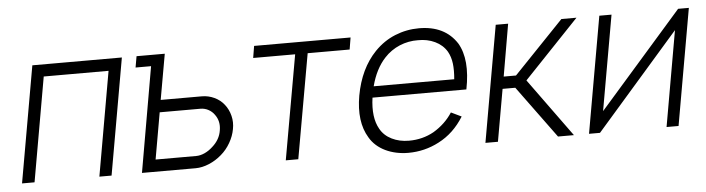

<svg xmlns="http://www.w3.org/2000/svg" viewBox="-41 -743 3403 925"><g transform="rotate(-5 1660.5 -281.0)"><path d="M467.5 0H408.5L497 -504H183.5L95 0H34.5L133.5 -562.5H566.5Z M1069.5 -172Q1063.5 -138.5 1045.2 -106.8Q1027 -75 1000 -52Q972.5 -28 939 -14Q905.5 0 874 0H614.5L703 -508.5H628L637.5 -562.5H774L735 -342.5H934Q965.5 -342.5 994.2 -329Q1023 -315.5 1041.5 -291.5Q1060.5 -267.5 1068.2 -236.2Q1076 -205 1069.5 -172ZM1006 -172Q1013.5 -215.5 989.5 -248Q978 -264.5 960.2 -274Q942.5 -283.5 921.5 -283.5H725L685.5 -58.5H882Q902 -58.5 923.2 -68.2Q944.5 -78 962.5 -95Q999.5 -127.5 1006 -172Z M1663 -505H1460L1370.5 0H1310L1399.5 -505H1196.5L1206 -562.5H1672.5Z M1771.5 -112.5Q1790 -79 1826.8 -60.8Q1863.5 -42.5 1910 -42.5Q1976 -42.5 2030.5 -73Q2059 -90 2082 -111.8Q2105 -133.5 2122.5 -160.5L2172.5 -136.5Q2124.5 -59 2050.5 -21Q1981 15.5 1901.5 15.5Q1871.5 15.5 1843.5 9.5Q1815.5 3.5 1791.5 -8Q1767.5 -19.5 1748.2 -36.5Q1729 -53.5 1716 -76Q1668 -154.5 1690 -280Q1713.5 -409 1789 -487.5Q1833 -533 1888.5 -555.5Q1944 -578 2004.5 -578Q2129 -578 2187 -488.5Q2235 -407.5 2206.5 -264.5H1752.5Q1739 -169 1771.5 -112.5ZM1763 -318.5H2152.5Q2156.5 -362 2152.5 -394.5Q2148.5 -427 2134 -453Q2114 -486.5 2076.8 -504.2Q2039.5 -522 1994 -521Q1971.5 -521.5 1949.2 -517.2Q1927 -513 1906 -504.2Q1885 -495.5 1866 -482.2Q1847 -469 1831.5 -452Q1784.5 -401.5 1763 -318.5Z M2336 0H2275.5L2374.5 -562.5H2434.5L2391 -310.5H2450.5L2692 -562.5H2765L2498.5 -282.5L2703.5 0H2626.5L2442 -252H2380.5Z M3209.5 0H3151.5L3232.5 -461.5L2829.5 0H2776.5L2875.5 -562.5H2934.5L2853.5 -103L3256.5 -562.5H3308.5Z"/></g></svg>

Font: Russisch Sans Light
Style: Italic
Weight: 300
Italic angle: -10°
Designer: Michael Sharanda (font) & Cristiano Sobral (main changes)
Foundry: Michael Sharanda
Version: Version 2.00;September 8, 2020;FontCreator 13.0.0.2681 64-bi